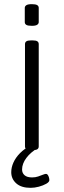

<svg xmlns="http://www.w3.org/2000/svg" viewBox="-20 -719 305 922"><path d="M129 2Q113 2 106.5 -2.5Q100 -7 100 -16V-507Q100 -516 106.5 -520.5Q113 -525 129 -525H137Q153 -525 159.5 -520.5Q166 -516 166 -507V-16Q166 -7 159.5 -2.5Q153 2 137 2ZM133 -595Q114 -595 106.5 -599.5Q99 -604 99 -613V-681Q99 -689 106.5 -694Q114 -699 133 -699Q151 -699 158.5 -694.5Q166 -690 166 -681V-613Q166 -605 158.5 -600Q151 -595 133 -595ZM127 183Q82 183 58 161.5Q34 140 34 108Q34 85 44.5 61.5Q55 38 76 16.5Q97 -5 129 -21L163 -9Q127 12 106.5 39.5Q86 67 86 95Q86 112 98 122.5Q110 133 134 133Q150 133 163 128.5Q176 124 186 120Q196 116 201 116Q206 116 209.5 121Q213 126 215 133Q217 140 217 146Q217 155 202 163.5Q187 172 166.5 177.5Q146 183 127 183Z"/></svg>

Font: Asap Light
Style: Regular
Weight: 300
Designer: Pablo Cosgaya
Foundry: Omnibus-Type
Version: Version 3.001